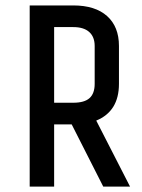

<svg xmlns="http://www.w3.org/2000/svg" viewBox="-20 -690 525 710"><path d="M330.1 -379.9V-520Q330.1 -553.7 309.8 -571.8Q289.6 -589.8 251 -589.8H180.2V-310.1H251Q292 -310.1 311 -327.1Q330.1 -344.2 330.1 -379.9ZM460.9 0H361.8L245.1 -230H180.2V0H89.8V-669.9H251Q332 -669.9 376 -630.6Q419.9 -591.3 419.9 -520V-379.9Q419.9 -278.3 335.9 -244.1Z"/></svg>

Font: Unica One
Style: Bold
Weight: 400
Designer: Eduardo Rodriguez Tunni
Foundry: Eduardo Rodriguez Tunni
Version: Version 1.001